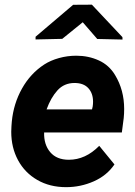

<svg xmlns="http://www.w3.org/2000/svg" viewBox="-20 -771 564 801"><path d="M363.3 -751.5 490.7 -616.2 491.2 -606 385.7 -608.4 325.2 -678.2 239.7 -608.9 128.4 -606.4V-617.7L285.2 -751ZM457.5 -85Q425.8 -38.6 371.1 -14.4Q316.4 9.8 255.9 9.8Q187.5 9.8 135.5 -20.3Q83.5 -50.3 55.2 -102.8Q26.9 -155.3 26.9 -221.2Q26.9 -229 27.8 -244.6L29.3 -264.2Q36.6 -338.9 71.8 -401.6Q106.9 -464.4 164.6 -502Q190.9 -519 226.1 -528.8Q261.2 -538.6 298.3 -538.6Q349.1 -538.6 392.1 -519Q435.1 -499.5 460 -458Q498 -395.5 498 -316.4Q498 -295.9 496.1 -278.3L488.3 -218.3H164.1Q162.6 -168 189.5 -136.2Q216.3 -104.5 267.1 -104.5Q336.9 -104.5 394 -162.6ZM174.3 -314.5H363.8L366.7 -326.7Q368.2 -336.9 368.2 -346.7Q368.2 -381.8 348.4 -403.3Q328.6 -424.8 291 -424.8Q247.6 -424.8 219.7 -394Q191.9 -363.3 174.3 -314.5Z"/></svg>

Font: Mardoto
Style: Bold Italic
Weight: 700
Italic angle: -12°
Designer: Christian Robertson, Vahan Hovhannisyan
Foundry: Google
Version: Version 1.000